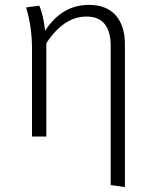

<svg xmlns="http://www.w3.org/2000/svg" viewBox="-20 -554 628 779"><path d="M340.8 -534.2Q411.6 -534.2 449.2 -492.2Q486.8 -450.2 486.8 -374V205.1L429.2 196.8V-366.2Q429.2 -487.3 330.1 -486.8Q239.3 -486.8 168 -378.9V0H109.9V-355Q109.9 -445.8 85.9 -523.9L139.2 -530.8Q155.3 -496.6 163.1 -429.2Q231 -534.2 340.8 -534.2Z"/></svg>

Font: FiraSans-Light
Style: Regular
Weight: 300
Designer: Carrois Corporate & Edenspiekermann AG
Foundry: Carrois Corporate GbR & Edenspiekermann AG
Version: Version 3.106;PS 003.106;hotconv 1.0.70;makeotf.lib2.5.58329